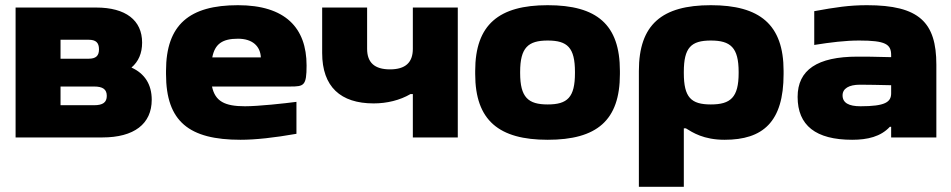

<svg xmlns="http://www.w3.org/2000/svg" viewBox="-20 -529 3659 739"><path d="M40 0H374C496 0 564 -52 564 -145C564 -204 537 -246 486 -269C513 -292 527 -324 527 -365C527 -451 464 -500 350 -500H40ZM213 -124V-196H342C376 -196 391 -185 391 -160C391 -135 376 -124 342 -124ZM213 -303V-376H321C349 -376 361 -365 361 -339C361 -314 349 -303 321 -303Z M1160 -277C1160 -422 1078 -509 896 -509C710 -509 619 -435 619 -256V-244C619 -61 708 9 906 9C963 9 1036 1 1121 -14V-137C1076 -131 974 -120 923 -120C845 -120 808 -139 796 -196H1097C1150 -196 1160 -199 1160 -277ZM797 -308C807 -360 836 -380 896 -380C952 -380 982 -351 984 -308Z M1742 0V-500H1569V-341C1569 -288 1540 -262 1481 -262C1422 -262 1393 -288 1393 -341V-500H1220V-325C1220 -195 1291 -131 1418 -131C1469 -131 1519 -143 1560 -167H1569V0Z M1809 -256V-244C1809 -65 1901 9 2088 9C2277 9 2366 -65 2366 -244V-256C2366 -435 2277 -509 2088 -509C1901 -509 1809 -435 1809 -256ZM1982 -248V-252C1982 -346 2013 -373 2088 -373C2164 -373 2193 -346 2193 -252V-248C2193 -154 2164 -127 2088 -127C2013 -127 1982 -154 1982 -248Z M2996 -244V-256C2996 -435 2904 -509 2716 -509C2528 -509 2439 -435 2439 -256V190H2612V-35H2620C2646 -19 2688 9 2769 9C2916 9 2996 -59 2996 -244ZM2612 -248V-252C2612 -346 2640 -373 2716 -373C2792 -373 2823 -346 2823 -252V-248C2823 -154 2792 -127 2716 -127C2640 -127 2612 -154 2612 -248Z M3317 -509C3249 -509 3196 -501 3114 -486V-356C3177 -366 3233 -373 3287 -373C3388 -373 3410 -359 3410 -317V-309C3349 -311 3304 -311 3280 -311C3126 -311 3050 -260 3050 -156C3050 -46 3120 9 3260 9C3319 9 3370 -3 3405 -41H3410V0H3584V-280C3584 -443 3518 -509 3317 -509ZM3223 -162C3223 -188 3247 -203 3290 -203C3318 -203 3367 -202 3410 -201V-170C3410 -136 3387 -120 3292 -120C3247 -120 3223 -133 3223 -162Z"/></svg>

Font: LT Wave Black
Style: Regular
Weight: 900
Designer: Daniel Lyons
Version: Version 2.5 (Glyphs App)